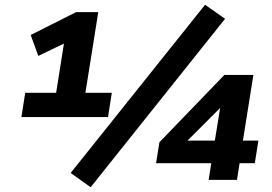

<svg xmlns="http://www.w3.org/2000/svg" viewBox="-20 -756 1142 807"><path d="M70 -264 86 -366H216L253 -600L307 -601L141 -521L109 -609L300 -705H393L339 -366H450L434 -264ZM361 31 277 -29 842 -736 926 -677ZM857 0 868 -70H636L650 -158L923 -441H1045L1001 -165H1066L1051 -70H987L976 0ZM883 -165 910 -331H934L736 -133L737 -165Z"/></svg>

Font: Nunito Sans 10pt SemiExpanded ExtraBold
Style: Italic
Weight: 800
Width: 6
Italic angle: -9°
Designer: Vernon Adams
Foundry: Vernon Adams
Version: Version 3.101;gftools[0.9.27]